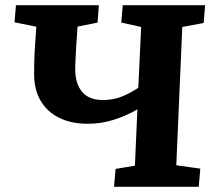

<svg xmlns="http://www.w3.org/2000/svg" viewBox="-20 -720 820 740"><path d="M509.5 -298.5Q465.5 -273 417.5 -258Q369.5 -243 318.5 -243Q253.5 -243 207 -266.5Q160.5 -290 136 -332.8Q111.5 -375.5 111.5 -434.5Q111.5 -484.5 113.7 -525Q116 -565.5 120 -617L36 -634L41.5 -700H361L356 -633L279 -617.5Q276 -576.5 273.5 -537.7Q271 -499 270 -460Q268.5 -401 295 -367.8Q321.5 -334.5 376.5 -334.5Q412 -334.5 443.3 -345.5Q474.5 -356.5 513 -381.5L524 -616L447.5 -633L453 -700H770.5L765 -631.5L682.5 -616L659.5 -83L752 -70L746 0H419.5L425.5 -69L500 -81.5Z"/></svg>

Font: Literata
Style: Italic
Weight: 400
Italic angle: -2°
Designer: Latin by Veronika Burian and Jose Scaglione. Greek by Irene Vlachou. Cyrillic by Vera Evstafieva
Foundry: TypeTogether
Version: Version 3.103;gftools[0.9.29]